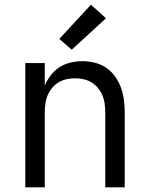

<svg xmlns="http://www.w3.org/2000/svg" viewBox="-20 -799 640 819"><path d="M88 0V-530H171V-434Q181 -458 197 -478.5Q213 -499 234 -512.5Q255 -526 280.5 -532Q306 -538 332 -538Q358 -538 384.5 -531.5Q411 -525 433 -510Q455 -495 471 -472.5Q487 -450 496 -425Q505 -400 508.5 -373.5Q512 -347 512 -320V0H429V-320Q429 -338 426.5 -356.5Q424 -375 417 -392Q410 -409 398 -423.5Q386 -438 370.5 -447.5Q355 -457 336.5 -461Q318 -465 300 -465Q282 -465 263.5 -461Q245 -457 229.5 -447.5Q214 -438 202 -423.5Q190 -409 183 -392Q176 -375 173.5 -356.5Q171 -338 171 -320V0ZM286 -587 233 -633 368 -779 432 -721Z"/></svg>

Font: Iosevka Curly Extended
Style: Regular
Weight: 400
Width: 7
Monospace: yes
Designer: Belleve Invis
Foundry: Belleve Invis
Version: Version 11.1.0; ttfautohint (v1.8.3)